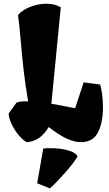

<svg xmlns="http://www.w3.org/2000/svg" viewBox="-20 -767 598 1049"><path d="M542.5 -180.2Q542.5 -98.1 515.4 -44.2Q488.3 9.8 420.9 9.8Q350.6 9.8 246.1 -73.2Q200.2 5.4 126 9.8Q106 0 83.5 -26.9Q61 -53.7 44.9 -86.4Q28.8 -119.1 26.9 -146L70.3 -206.5Q88.9 -213.4 117.7 -213.4H133.8Q118.2 -303.7 109.6 -378.4Q101.1 -453.1 93.3 -543.9Q89.8 -583.5 86.2 -620.6Q82.5 -657.7 78.1 -683.1Q87.4 -697.8 110.8 -712.4Q134.3 -727.1 166.7 -736.8Q199.2 -746.6 233.4 -746.6Q256.8 -746.6 275.9 -741.9Q294.9 -737.3 312 -727.1L260.7 -199.7L267.1 -199.2L390.6 -175.8L437 -316.9L526.9 -305.2Q533.2 -287.6 537.8 -252.7Q542.5 -217.8 542.5 -180.2ZM252.4 262.2Q286.6 232.4 336.7 175.5Q386.7 118.7 403.8 86.9Q390.1 64 347.7 53.2Q305.2 42.5 255.9 42.5Q231.4 42.5 216.3 44.4L183.1 234.4Z"/></svg>

Font: Fruktur
Style: Regular
Weight: 400
Designer: Viktoriya Grabowska
Foundry: Viktoriya Grabowska
Version: Version 1.004; ttfautohint (v1.4.1)